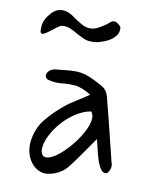

<svg xmlns="http://www.w3.org/2000/svg" viewBox="-82 -755 678 850"><g transform="rotate(10 256.5 -330.0)"><path d="M302 -580Q280 -577 262 -580Q252 -582 240 -587.5Q228 -593 215 -600Q192 -614 175 -620.5Q158 -627 139 -625Q127 -622 101 -600Q87 -589 77 -582.5Q67 -576 61 -575Q48 -572 50 -601Q50 -630 69 -655Q93 -688 119 -692.5Q145 -697 173 -680Q196 -663 222.5 -647.5Q249 -632 274 -636Q291 -639 308.5 -650Q326 -661 329 -663Q334 -666 344 -675Q353 -683 360 -684Q376 -687 395 -665Q399 -642 385.5 -624.5Q372 -607 349.5 -596Q327 -585 302 -580ZM174 32Q146 28 126 8.5Q106 -11 97 -39.5Q88 -68 92 -99Q100 -158 133.5 -199Q167 -240 209 -274Q230 -292 259 -309.5Q288 -327 315 -346Q299 -357 278 -365.5Q257 -374 242 -375Q211 -377 196.5 -375Q182 -373 156 -373Q138 -375 124 -378Q110 -381 107 -394Q106 -407 118 -418.5Q130 -430 158 -431Q193 -435 216.5 -436.5Q240 -438 258.5 -435Q277 -432 298 -423.5Q319 -415 350 -398Q369 -388 377 -377.5Q385 -367 389 -353.5Q393 -340 398 -318Q402 -303 409 -275.5Q416 -248 424 -215.5Q432 -183 439.5 -152.5Q447 -122 452.5 -100Q458 -78 459 -73Q466 -55 462.5 -41.5Q459 -28 450 -18Q433 -11 421 -28Q409 -45 401 -71.5Q393 -98 387.5 -123Q382 -148 379 -158Q376 -154 363.5 -136Q351 -118 334 -93.5Q317 -69 300.5 -46.5Q284 -24 273 -11Q253 11 225 22Q197 33 174 32ZM158 -42Q173 -35 194.5 -45Q216 -55 240 -77Q264 -99 286 -127Q308 -155 323 -184Q338 -213 341.5 -237Q345 -261 332 -274Q298 -268 265.5 -247Q233 -226 207.5 -197.5Q182 -169 166 -138Q150 -107 147 -81.5Q144 -56 158 -42Z"/></g></svg>

Font: Mynerve
Style: Regular
Weight: 400
Designer: Carolina Short
Foundry: Carolina Short
Version: Version 1.000; ttfautohint (v1.8.4.7-5d5b)